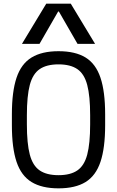

<svg xmlns="http://www.w3.org/2000/svg" viewBox="-20 -1020 640 1050"><path d="M300 10Q209 10 152.5 -24.5Q96 -59 70.5 -135Q45 -211 45 -335V-395Q45 -519 70.5 -595Q96 -671 152.5 -705.5Q209 -740 300 -740Q392 -740 448 -705.5Q504 -671 529.5 -595Q555 -519 555 -395V-335Q555 -211 529.5 -135Q504 -59 448 -24.5Q392 10 300 10ZM300 -62Q365 -62 403 -88Q441 -114 457 -174.5Q473 -235 473 -340V-390Q473 -495 457 -555.5Q441 -616 403 -642Q365 -668 300 -668Q235 -668 197 -642Q159 -616 143 -555.5Q127 -495 127 -390V-340Q127 -235 143 -174.5Q159 -114 197 -88Q235 -62 300 -62ZM100 -780 233 -1000H367L500 -780H404L302 -957H298L196 -780Z"/></svg>

Font: M PLUS Code Latin 60
Style: Regular
Weight: 400
Width: 7
Monospace: yes
Designer: Coji Morishita
Foundry: UNDERFOREST DESIGN
Version: Version 1.005; ttfautohint (v1.8.3)